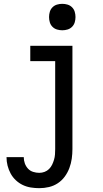

<svg xmlns="http://www.w3.org/2000/svg" viewBox="-20 -759 540 1002"><path d="M185 223Q163 223 141 219.5Q119 216 99 206.5Q79 197 62.5 181.5Q46 166 35.5 146.5Q25 127 19.5 105.5Q14 84 14 61H104Q104 78 109.5 93.5Q115 109 126 121Q137 133 153 138Q169 143 185 143Q199 143 212.5 138Q226 133 236 123Q246 113 252 100.5Q258 88 262 74.5Q266 61 267 47Q268 33 268 19V-440H138V-520H358V19Q358 44 354.5 69Q351 94 342 118Q333 142 318 162.5Q303 183 282 197Q261 211 236 217Q211 223 185 223ZM305 -601Q291 -601 277.5 -605Q264 -609 254 -619Q244 -629 240 -642.5Q236 -656 236 -670Q236 -684 240 -697.5Q244 -711 254 -721Q264 -731 277.5 -735Q291 -739 305 -739Q319 -739 332.5 -735Q346 -731 356 -721Q366 -711 370 -697.5Q374 -684 374 -670Q374 -656 370 -642.5Q366 -629 356 -619Q346 -609 332.5 -605Q319 -601 305 -601Z"/></svg>

Font: Iosevka Custom Medium
Style: Regular
Weight: 500
Monospace: yes
Designer: Belleve Invis
Foundry: Belleve Invis
Version: Version 32.5.0; ttfautohint (v1.8.4)